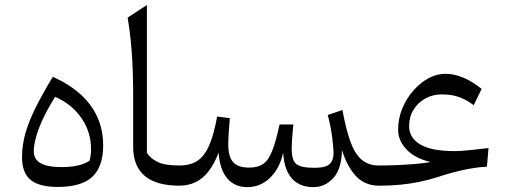

<svg xmlns="http://www.w3.org/2000/svg" viewBox="-20 -763 2094 789"><path d="M206.6 -365.1Q275.6 -335 314.8 -277.5Q354.1 -220.1 354.1 -150.4Q354.1 -125.3 348.3 -102.8Q309.8 -76.3 233 -76.3Q174.5 -76.3 146.7 -92.5Q118.9 -108.6 118.9 -141.4Q118.9 -181.7 141.5 -239.9Q164.2 -298.1 206.6 -365.1ZM217 5.2Q315 5.2 359.4 -36.5Q403.9 -78.1 403.9 -165.2Q403.9 -229 380.2 -281.7Q356.5 -334.4 310.3 -375.9Q264.1 -417.4 197 -447.5Q154.9 -377.9 126.8 -321.5Q98.6 -265.1 84.5 -215.7Q70.5 -166.2 70.5 -117Q70.5 -53.1 105.6 -23.9Q140.7 5.2 217 5.2Z M583.7 -742.5 504.4 -690.6Q515.7 -626.7 521.4 -548Q527.2 -469.2 527.2 -376.2V-161.3Q527.2 -118.7 539.9 -88.3Q552.6 -57.9 577.1 -38.3Q601.5 -18.7 636.6 -9.4Q671.7 0 716.3 0H716.8V-82.9H716.3Q658.2 -82.9 628.2 -97.2Q598.3 -111.5 583.7 -134.9Z M1267.4 6Q1315.6 6 1349.7 -31.3Q1383.7 -68.6 1385.3 -146.2Q1407.1 -76.6 1443.8 -38.3Q1480.5 0 1537.6 0H1541.9V-82.9H1537.2Q1493 -82.9 1465.1 -107.6Q1437.2 -132.4 1419.2 -183Q1401.2 -233.6 1387.3 -310.9L1326.8 -290.5Q1339.7 -241.6 1345.2 -197.7Q1350.7 -153.8 1350.7 -134Q1350.7 -104.7 1334.9 -89.1Q1319.2 -73.4 1271.3 -73.4Q1216.1 -73.4 1197.3 -89.3Q1178.6 -105.3 1178.6 -151Q1178.6 -164.3 1179.8 -183.8Q1180.9 -203.2 1182.6 -221.9Q1184.3 -240.6 1185.8 -251.5H1128.8Q1113.7 -181 1098.4 -142.6Q1083.2 -104.2 1061.4 -89.3Q1039.7 -74.3 1004.6 -74.3Q957.8 -74.3 937.9 -96.9Q918 -119.4 918 -169.8Q918 -186.9 920 -219.1Q922.1 -251.3 924.5 -277.6L872.3 -284.1Q858.9 -210.1 839.7 -165.8Q820.5 -121.5 791.1 -102.2Q761.7 -82.9 716.8 -82.9Q709 -82.9 705.1 -75.3Q701.2 -67.6 701.2 -51V-31.9Q701.2 -15.3 705.1 -7.6Q709 0 716.8 0Q753.5 0 783.6 -14.4Q813.6 -28.8 837.1 -59Q860.6 -89.2 878.3 -135.8Q883.2 -66.3 913.7 -30.1Q944.3 6.1 996.8 6.1Q1049.2 6.1 1089 -31.7Q1128.7 -69.4 1143.8 -135.8Q1147.4 -66.3 1179.1 -30.1Q1210.8 6 1267.4 6Z M1809.3 -459.8Q1775.4 -459.8 1741.4 -441.7Q1707.5 -423.5 1678.9 -391.2Q1650.4 -358.9 1633.2 -317.4Q1616 -275.8 1616 -229Q1616 -186.1 1650.2 -149.3Q1684.4 -112.6 1749.5 -97.3Q1725.1 -92.5 1688.5 -89.4Q1651.9 -86.4 1612.9 -84.6Q1573.9 -82.9 1542 -82.9Q1534.1 -82.9 1530.2 -75.1Q1526.4 -67.4 1526.4 -51V-31.9Q1526.4 -15.5 1530.2 -7.8Q1534.1 0 1542 0Q1586.2 0 1626.6 -4.1Q1666.9 -8.1 1703.9 -15.8Q1740.9 -23.5 1773.8 -33.9Q1804.5 -44.1 1837.8 -53.3Q1871.1 -62.5 1906.8 -69.2Q1942.5 -76 1981 -78.2L1987.5 -154.6Q1948.9 -149.9 1911 -146Q1873.1 -142 1850 -142Q1752.3 -142 1706.8 -169.5Q1661.2 -196.9 1661.2 -244.4Q1661.2 -282.6 1679.3 -312.1Q1697.5 -341.7 1728 -358.4Q1758.6 -375.1 1795.9 -375.1Q1837 -375.1 1867.7 -363.7Q1898.5 -352.3 1926.7 -330.6L1959.2 -397.6Q1921.8 -427.9 1884.2 -443.9Q1846.6 -459.8 1809.3 -459.8Z"/></svg>

Font: Pinar-VF-FD
Style: Regular
Weight: 300
Designer: Amin Abedi
Version: Version 3.0